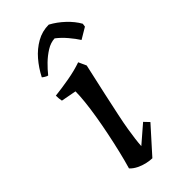

<svg xmlns="http://www.w3.org/2000/svg" viewBox="-215 -701 761 761"><g transform="rotate(-45 165.5 -320.5)"><path d="M121 -391 57 -403Q54 -416 54 -434Q91 -438 133.5 -445.5Q176 -453 210 -465L225 -432Q208 -357 196 -301.5Q184 -246 175.5 -206Q167 -166 162.5 -138Q158 -110 155.5 -90Q153 -70 152 -53L225 -116L245 -95L149 12Q137 12 118.5 8Q100 4 83 -4.5Q66 -13 55 -25Q65 -59 74.5 -99Q84 -139 92.5 -180.5Q101 -222 107.5 -261.5Q114 -301 117.5 -334.5Q121 -368 121 -391ZM233 -653Q263 -637 289.5 -612Q316 -587 331 -560L329 -546L282 -518Q270 -537 251 -559.5Q232 -582 211 -598Q188 -597 165.5 -583Q143 -569 123.5 -550Q104 -531 89 -512Q85 -512 76 -517.5Q67 -523 66 -525Q84 -560 108.5 -588.5Q133 -617 164.5 -635Q196 -653 233 -653Z"/></g></svg>

Font: Labrada Medium
Style: Italic
Weight: 500
Italic angle: -7°
Designer: Mercedes Jáuregui
Foundry: Omnibus-Type Team
Version: Version 1.000